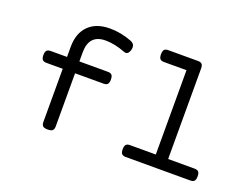

<svg xmlns="http://www.w3.org/2000/svg" viewBox="-100 -854 1400 1070"><g transform="rotate(20 599.5 -319.0)"><path d="M544.4 -586.4Q544.4 -582.5 542.5 -572.8Q535.6 -545.4 517.1 -545.4Q512.7 -545.4 506.3 -547.9Q444.3 -571.8 390.6 -571.8Q292 -571.8 292 -465.8V-412.1H460.9Q477.5 -412.1 484.6 -404.1Q491.7 -396 491.7 -377Q491.7 -357.9 484.6 -349.9Q477.5 -341.8 460.9 -341.8H292V-26.9Q292 -9.8 283.9 -2.4Q275.9 4.9 255.9 4.9H254.9Q234.9 4.9 226.8 -2.4Q218.8 -9.8 218.8 -26.9V-341.8H122.1Q105.5 -341.8 98.4 -349.9Q91.3 -357.9 91.3 -377Q91.3 -396 98.4 -404.1Q105.5 -412.1 122.1 -412.1H218.8V-472.2Q218.8 -552.7 263.9 -597.9Q309.1 -643.1 390.6 -643.1Q456.1 -643.1 520.5 -618.2Q544.4 -608.9 544.4 -586.4ZM1130.4 -35.2Q1130.4 -16.1 1123.3 -8.1Q1116.2 0 1099.6 0H716.8Q700.2 0 693.1 -8.1Q686 -16.1 686 -35.2Q686 -54.2 693.1 -62.3Q700.2 -70.3 716.8 -70.3H869.6V-570.3H736.3Q719.7 -570.3 712.6 -578.4Q705.6 -586.4 705.6 -605.5Q705.6 -624.5 712.6 -632.6Q719.7 -640.6 736.3 -640.6H899.4H912.1Q928.7 -640.6 935.8 -633.1Q942.9 -625.5 942.9 -607.4V-70.3H1099.6Q1116.2 -70.3 1123.3 -62.3Q1130.4 -54.2 1130.4 -35.2Z"/></g></svg>

Font: Courier Prime Code
Style: Regular
Weight: 400
Designer: Alan Dague-Greene
Foundry: Quote-Unquote Apps
Version: Version 3.0318